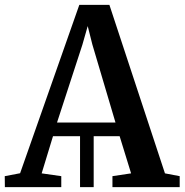

<svg xmlns="http://www.w3.org/2000/svg" viewBox="-36 -768 758 788"><path d="M-16 0 -16.5 -45 46.5 -57 289.5 -748H413L641 -56.5L701.5 -45V0H425.5V-45L502 -56.5L455 -209H348.5V0H292.5V-209H181.5L135 -56.5L215.5 -45V0ZM198 -265H438L343 -585.5L324 -661L302 -584Z"/></svg>

Font: Merriweather 48pt SemiBold
Style: Regular
Weight: 600
Version: Version 2.100